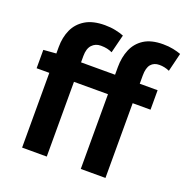

<svg xmlns="http://www.w3.org/2000/svg" viewBox="-142 -942 1038 1072"><g transform="rotate(20 377.0 -406.0)"><path d="M103.8 0V-597.9Q103.8 -655.2 124.5 -701Q145.3 -746.7 189.9 -773.7Q234.4 -800.7 305.8 -800.7Q339.3 -800.7 368.7 -794.6Q398.1 -788.6 418.6 -780.1L391.2 -671.1Q376.7 -678 360.7 -681.6Q344.7 -685.2 322.8 -685.2Q290.9 -685.2 270.6 -663.4Q250.3 -641.5 250.3 -597.6V0ZM452.4 0V-605.1Q452.4 -663.3 472 -710.1Q491.5 -756.8 534.3 -784.3Q577.2 -811.7 647.1 -811.7Q680.5 -811.7 707.7 -806Q734.9 -800.3 753.9 -793.1L727.1 -683.3Q698.2 -696.2 667 -696.2Q634.7 -696.2 616.9 -675.3Q599.1 -654.4 599.1 -607.9V0ZM28.4 -444.1V-553.2L112.3 -559.8H705.2V-444.1Z"/></g></svg>

Font: Noto Sans KR Thin
Style: Regular
Weight: 100
Designer: Ryoko NISHIZUKA 西塚涼子 (kana, bopomofo & ideographs); Paul D. Hunt (Latin, Greek & Cyrillic); Sandoll Communications 산돌커뮤니
Foundry: Adobe
Version: Version 2.004-H2;hotconv 1.0.118;makeotfexe 2.5.65603